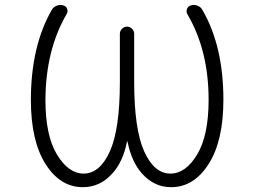

<svg xmlns="http://www.w3.org/2000/svg" viewBox="-20 -778 1040 786"><path d="M502 -198.2Q502 -199.2 501 -199.2Q500 -199.2 500 -198.2Q483.4 -115.2 439.5 -67.4Q389.6 -11.7 319.3 -11.7Q226.6 -11.7 166.5 -106.4Q106.4 -201.2 106.4 -369.1Q106.4 -588.9 192.4 -738.3Q199.2 -750 212.9 -754.9Q219.7 -757.8 227.5 -757.8Q233.4 -757.8 239.3 -755.9Q251 -752.9 254.9 -741.7Q258.8 -730.5 252.9 -720.7Q167 -573.2 166 -369.1Q166 -222.7 213.4 -145Q260.7 -67.4 322.3 -67.4Q388.7 -67.4 429.7 -158.2Q470.7 -249 470.7 -442.4V-639.6Q470.7 -651.4 479.5 -660.2Q488.3 -668.9 500 -668.9Q511.7 -668.9 520.5 -660.2Q529.3 -651.4 529.3 -639.6V-442.4Q529.3 -249 570.3 -158.2Q611.3 -67.4 677.7 -67.4Q740.2 -67.4 787.1 -145.5Q834 -223.6 834 -369.1Q834 -572.3 747.1 -719.7Q741.2 -730.5 745.6 -741.7Q750 -752.9 761.7 -755.9Q767.6 -757.8 773.4 -757.8Q781.2 -757.8 788.1 -754.9Q801.8 -750 808.6 -737.3Q894.5 -589.8 894.5 -369.1Q894.5 -201.2 834 -106.4Q773.4 -11.7 680.7 -11.7Q611.3 -11.7 561.5 -67.4Q518.6 -115.2 502 -198.2Z"/></svg>

Font: Rounded-X Mgen+ 2m light
Style: Regular
Weight: 200
Designer: [Source Han Sans]
Ryoko NISHIZUKA  (kana & ideographs); Paul D. Hunt (Latin, Greek & Cyrillic); Wenlong ZHANG  (bopomofo
Version: Version 1.059.20150602